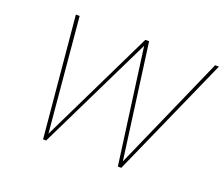

<svg xmlns="http://www.w3.org/2000/svg" viewBox="-116 -878 1225 1052"><g transform="rotate(20 496.5 -352.0)"><path d="M993 -704 680 0H660L569 -671L242 0H224L159 -704H181L241 -39L564 -704H586L676 -36L971 -704Z"/></g></svg>

Font: Fz Poppins Thin
Style: Italic
Weight: 100
Italic angle: -10°
Designer: Ninad Kale (Devanagari), Jonny Pinhorn (Latin)
Foundry: Indian Type Foundry
Version: Vit hóa bi Vntype.Com & FontZin.Com